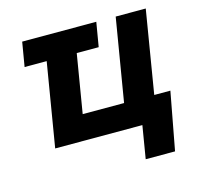

<svg xmlns="http://www.w3.org/2000/svg" viewBox="-99 -623 925 886"><g transform="rotate(-15 363.5 -180.0)"><path d="M434.6 -515.6 415 -399.4H310.1L263.7 -120.1H461.4L527.3 -515.6H670.9L605.5 -120.1H682.6L630.9 156.2H490.7L516.6 0H100.1L166.5 -399.4H61L80.6 -515.6Z"/></g></svg>

Font: Inter Display
Style: Bold Italic
Weight: 700
Italic angle: -9.39999°
Designer: Rasmus Andersson
Foundry: rsms
Version: Version 4.000;git-a52131595